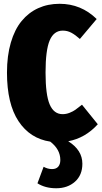

<svg xmlns="http://www.w3.org/2000/svg" viewBox="-20 -736 540 1021"><path d="M500 -75.2Q433.1 -1.5 342.8 15.1Q418 62 418 134.8Q418 195.3 378.7 230.2Q339.4 265.1 278.8 265.1Q220.7 265.1 179.2 238.8L211.9 150.9Q233.9 163.1 256.8 163.1Q278.8 163.1 289.8 150.1Q300.8 137.2 300.8 115.2Q300.8 58.1 247.1 17.1Q139.6 1 78.4 -91.6Q17.1 -184.1 17.1 -350.1Q17.1 -439.5 37.6 -509.5Q58.1 -579.6 95.2 -624.5Q132.3 -669.4 183.3 -692.6Q234.4 -715.8 296.9 -715.8Q411.6 -715.8 494.1 -634.8L404.8 -528.8Q380.9 -550.3 359.6 -561.8Q338.4 -573.2 314 -573.2Q266.6 -573.2 244.4 -521.5Q222.2 -469.7 222.2 -350.1Q222.2 -231.4 244.4 -180.2Q266.6 -128.9 313 -128.9Q332 -128.9 350.3 -136.2Q368.7 -143.6 380.6 -152.1Q392.6 -160.6 416 -179.2Z"/></svg>

Font: Fira Sans Compressed Heavy
Style: Regular
Weight: 900
Width: 1
Designer: Carrois Corporate & Edenspiekermann AG
Foundry: Carrois Corporate GbR & Edenspiekermann AG
Version: Version 4.203;PS 004.203;hotconv 1.0.88;makeotf.lib2.5.64775